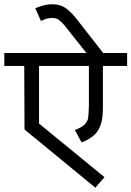

<svg xmlns="http://www.w3.org/2000/svg" viewBox="-50 -816 610 891"><path d="M362.5 -323.8V-510H131.2V-242.5L435 6.2L392.5 55L63.8 -215L62.5 -510H-30V-570H351.2L248.8 -698.8Q232.5 -717.5 221.2 -725Q210 -732.5 191.2 -732.5Q173.8 -732.5 158.8 -726.9Q143.8 -721.2 140 -718.8L113.8 -777.5Q116.2 -778.8 127.5 -783.1Q138.8 -787.5 156.2 -791.9Q173.8 -796.2 191.2 -796.2Q225 -796.2 247.5 -783.1Q270 -770 300 -735L428.8 -570H540V-510H427.5V-310Q427.5 -250 406.9 -213.8Q386.2 -177.5 328.8 -155L297.5 -212.5Q330 -225 343.1 -238.8Q356.2 -252.5 358.8 -267.5Q361.2 -282.5 362.5 -323.8Z"/></svg>

Font: Cambay
Style: Regular
Weight: 400
Designer: Pooja Saxena
Foundry: Pooja Saxena
Version: Version 1.181;PS 001.181;hotconv 1.0.70;makeotf.lib2.5.58329